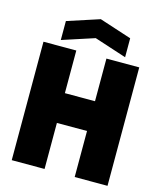

<svg xmlns="http://www.w3.org/2000/svg" viewBox="-131 -1003 916 1096"><g transform="rotate(15 327.0 -454.5)"><path d="M44 0V-700H238V-448H416V-700H610V0H416V-272H238V0ZM137 -735V-847L327 -909L517 -847V-735L327 -797Z"/></g></svg>

Font: Tektur ExtraBold
Style: Regular
Weight: 800
Designer: Adam Jagosz
Foundry: Adam Jagosz
Version: Version 1.005;gftools[0.9.30]